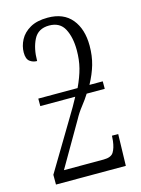

<svg xmlns="http://www.w3.org/2000/svg" viewBox="-115 -826 656 892"><g transform="rotate(-15 212.5 -379.5)"><path d="M41 0V-47L180 -279Q212 -331 233 -371H65V-407H254Q276 -454 286 -493Q296 -532 296 -578Q296 -640 274.5 -681Q253 -722 201 -722Q148 -722 126.5 -679.5Q105 -637 105 -577Q85 -577 70 -588.5Q55 -600 55 -631Q55 -662 70.5 -691.5Q86 -721 119 -740Q152 -759 204 -759Q280 -759 319.5 -711Q359 -663 359 -583Q359 -534 347 -492.5Q335 -451 311 -407H375V-371H288Q273 -347 252.5 -321Q232 -295 217 -267L94 -55H285Q321 -55 333 -74.5Q345 -94 349 -127L351 -152H381L377 0Z"/></g></svg>

Font: Noto Serif ExtraCondensed Light
Style: Regular
Weight: 300
Width: 2
Designer: Monotype Design Team
Foundry: Monotype Imaging Inc.
Version: Version 2.014; ttfautohint (v1.8.4.7-5d5b)